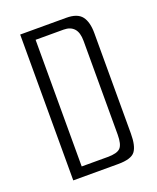

<svg xmlns="http://www.w3.org/2000/svg" viewBox="-120 -693 628 767"><g transform="rotate(-20 194.0 -310.0)"><path d="M58.5 -620H254.5Q301.5 -620 320.2 -595.7Q338.8 -571.3 338.8 -524.3V-96.7Q338.8 -44.5 322 -22.3Q305.2 0 249.1 0H58.5ZM219.8 -40.8Q260 -40.8 273.9 -55.3Q287.8 -69.8 287.8 -111.5V-509.5Q287.8 -545.2 272.4 -562.2Q256.9 -579.2 228.2 -579.2H109.2V-40.8Z"/></g></svg>

Font: Smooch Sans Thin
Style: Regular
Weight: 100
Designer: Robert E. Leuschke
Foundry: Robert E. Leuschke
Version: Version 1.010